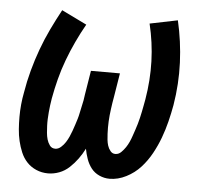

<svg xmlns="http://www.w3.org/2000/svg" viewBox="-44 -585 689 640"><g transform="rotate(5 300.0 -265.0)"><path d="M139 8Q118 8 99.5 0Q81 -8 68 -22Q55 -36 47.5 -54Q40 -72 35.5 -91Q31 -110 29.5 -130.5Q28 -151 28 -171.5Q28 -192 30 -213Q32 -234 36 -254Q42 -291 52 -328Q62 -365 75 -400.5Q88 -436 104.5 -470.5Q121 -505 139 -538L223 -497Q206 -467 191.5 -436Q177 -405 165 -373Q153 -341 144.5 -308Q136 -275 130 -242Q128 -230 126.5 -218.5Q125 -207 124 -195.5Q123 -184 122.5 -172.5Q122 -161 122.5 -149.5Q123 -138 124 -126.5Q125 -115 128 -104.5Q131 -94 137.5 -85Q144 -76 156 -76Q166 -76 175 -84Q184 -92 190 -101.5Q196 -111 200.5 -121Q205 -131 208.5 -141Q212 -151 215.5 -161.5Q219 -172 222 -182Q225 -192 227 -202.5Q229 -213 231.5 -223.5Q234 -234 236 -244.5Q238 -255 239 -265L252 -345H349L336 -265Q334 -255 332.5 -244.5Q331 -234 329.5 -223.5Q328 -213 327 -202.5Q326 -192 325.5 -182Q325 -172 325 -161.5Q325 -151 325.5 -141Q326 -131 327 -121Q328 -111 331 -101.5Q334 -92 340.5 -84Q347 -76 357 -76Q368 -76 376.5 -84.5Q385 -93 391 -102Q397 -111 401.5 -121Q406 -131 409.5 -141.5Q413 -152 416.5 -162Q420 -172 423 -182.5Q426 -193 428.5 -203.5Q431 -214 433 -224Q435 -234 437 -244.5Q439 -255 441 -266Q452 -331 450 -394Q448 -457 433 -519L526 -538Q542 -469 545 -398Q548 -327 536 -255Q531 -227 524 -199Q517 -171 507 -144Q497 -117 482.5 -90.5Q468 -64 448 -42Q428 -20 400.5 -6Q373 8 345 8Q327 8 310.5 0.5Q294 -7 283.5 -20.5Q273 -34 267 -51Q261 -68 258 -85Q249 -67 237 -50.5Q225 -34 210 -20Q195 -6 176.5 1Q158 8 139 8Z"/></g></svg>

Font: Iosevka Curly MdExObl
Style: Regular
Weight: 500
Width: 7
Italic angle: -9°
Monospace: yes
Designer: Belleve Invis
Foundry: Belleve Invis
Version: Version 11.1.0; ttfautohint (v1.8.3)